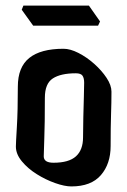

<svg xmlns="http://www.w3.org/2000/svg" viewBox="-20 -674 457 689"><path d="M236 -5Q212 -5 178 -17Q144 -29 112 -49Q80 -69 58.5 -95Q37 -121 37 -148Q37 -160 40.5 -218Q44 -276 44 -363Q44 -433 85 -466Q126 -499 208 -499Q232 -499 261.5 -484Q291 -469 318 -445Q345 -421 362.5 -394.5Q380 -368 380 -345Q380 -307 378.5 -263Q377 -219 377 -150Q377 -86 342 -45.5Q307 -5 236 -5ZM172 -90Q227 -90 252.5 -113Q278 -136 278 -181Q278 -213 279 -253.5Q280 -294 281 -328.5Q282 -363 282 -377Q282 -394 276 -402.5Q270 -411 252 -411Q198 -411 169.5 -392.5Q141 -374 141 -323Q141 -227 139 -178.5Q137 -130 137 -113Q137 -90 172 -90ZM99 -582 58 -639 64 -654H299L339 -597L332 -582Z"/></svg>

Font: Jaini
Style: Regular
Weight: 400
Designer: Maithili Shingre, Girish Dalvi (Devanagari), Taresh Vohra (Latin)
Foundry: Ek Type
Version: Version 2.000; ttfautohint (v1.8.4.7-5d5b)